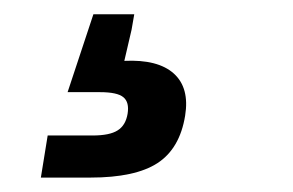

<svg xmlns="http://www.w3.org/2000/svg" viewBox="-20 -41 405 265"><path d="M36.4 204.1 45.8 146H107.9Q131.3 146 142.3 139Q153.4 132.1 156.1 116.1Q158.7 100.1 150.3 93.2Q141.9 86.2 118.1 86.2H73.3L108.9 -21.3H165.3L161.6 0L151.6 43Q198 40.8 219.9 60.5Q241.8 80.3 235.5 118.8Q228.1 164.1 197.4 184.1Q166.7 204.1 104.8 204.1Z"/></svg>

Font: Inter
Style: Italic
Weight: 400
Italic angle: -9.3988°
Designer: Rasmus Andersson
Foundry: rsms
Version: Version 4.001;git-66647c0bb